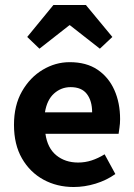

<svg xmlns="http://www.w3.org/2000/svg" viewBox="-20 -738 536 769"><path d="M275 11Q208 11 154 -18.5Q100 -48 68 -103.5Q36 -159 36 -238Q36 -316 68 -372Q100 -428 151 -458.5Q202 -489 259 -489Q326 -489 370.5 -459Q415 -429 438 -377.5Q461 -326 461 -261Q461 -243 458.5 -226.5Q456 -210 455 -202H162Q170 -145 205.5 -116Q241 -87 293 -87Q321 -87 347 -95.5Q373 -104 399 -120L442 -41Q407 -16 363 -2.5Q319 11 275 11ZM160 -288H349Q349 -334 328 -361.5Q307 -389 263 -389Q225 -389 196.5 -363.5Q168 -338 160 -288ZM89 -590 194 -718H324L430 -590L380 -543L260 -637H258L138 -543Z"/></svg>

Font: Narnoor
Style: Bold
Weight: 700
Designer: S. Sridhar Murthy
Foundry: SIL International
Version: Version 3.000